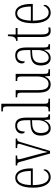

<svg xmlns="http://www.w3.org/2000/svg" viewBox="1072 -1872 810 2995"><g transform="rotate(-90 1477.5 -375.0)"><path d="M211 10C291 10 333 -47 333 -80C333 -94 328 -101 322 -104C305 -62 272 -21 214 -21C135 -21 88 -101 87 -269H348V-294C348 -449 297 -543 203 -543C103 -543 47 -450 47 -262C47 -88 109 10 211 10ZM308 -299H88C91 -431 129 -513 203 -513C278 -513 306 -426 308 -299Z M451 -462 579 0H620L757 -457C771 -507 778 -512 810 -512H814V-536H665V-512H683C720 -512 731 -505 731 -487C731 -471 719 -435 698 -367L653 -213C626 -125 610 -64 604 -37C596 -76 576 -157 560 -213L508 -407C500 -436 489 -475 489 -490C489 -506 500 -512 534 -512H548V-536H393V-512C433 -512 439 -505 451 -462Z M972 10C1042 10 1073 -33 1100 -90H1103L1109 0H1191V-24H1189C1151 -24 1140 -35 1140 -105V-367C1140 -496 1098 -543 1015 -543C938 -543 891 -499 891 -441C891 -411 902 -394 923 -394C923 -476 951 -513 1013 -513C1076 -513 1099 -471 1099 -371V-307L1036 -304C917 -299 859 -251 859 -147C859 -41 905 10 972 10ZM980 -21C925 -21 900 -72 900 -146C900 -227 939 -274 1041 -278L1100 -281V-191C1100 -95 1051 -21 980 -21Z M1237 0H1435V-24H1430C1364 -24 1356 -30 1356 -98V-760H1237V-736H1249C1303 -736 1315 -730 1315 -660V-98C1315 -30 1307 -24 1241 -24H1237Z M1658 10C1718 10 1755 -23 1780 -78H1784L1789 0H1894V-24H1891C1832 -24 1822 -29 1822 -103V-536H1711V-512H1714C1776 -512 1782 -505 1782 -425V-206C1782 -107 1746 -23 1666 -23C1598 -23 1569 -76 1569 -184V-536H1456V-512H1460C1519 -512 1529 -506 1529 -440V-184C1529 -45 1576 10 1658 10Z M2066 10C2136 10 2167 -33 2194 -90H2197L2203 0H2285V-24H2283C2245 -24 2234 -35 2234 -105V-367C2234 -496 2192 -543 2109 -543C2032 -543 1985 -499 1985 -441C1985 -411 1996 -394 2017 -394C2017 -476 2045 -513 2107 -513C2170 -513 2193 -471 2193 -371V-307L2130 -304C2011 -299 1953 -251 1953 -147C1953 -41 1999 10 2066 10ZM2074 -21C2019 -21 1994 -72 1994 -146C1994 -227 2033 -274 2135 -278L2194 -281V-191C2194 -95 2145 -21 2074 -21Z M2494 10C2511 10 2530 7 2546 3V-27C2528 -23 2516 -21 2499 -21C2458 -21 2437 -47 2437 -141V-507H2538V-536H2437V-657H2411C2409 -609 2407 -576 2390 -554C2380 -540 2363 -531 2336 -528V-507H2397V-142C2397 -27 2425 10 2494 10Z M2776 10C2856 10 2898 -47 2898 -80C2898 -94 2893 -101 2887 -104C2870 -62 2837 -21 2779 -21C2700 -21 2653 -101 2652 -269H2913V-294C2913 -449 2862 -543 2768 -543C2668 -543 2612 -450 2612 -262C2612 -88 2674 10 2776 10ZM2873 -299H2653C2656 -431 2694 -513 2768 -513C2843 -513 2871 -426 2873 -299Z"/></g></svg>

Font: Noto Serif Khmer ExtraCondensed ExtraLight
Style: Regular
Weight: 200
Width: 2
Designer: Danh Hong and the Monotype Design Team
Foundry: Monotype Imaging Inc.
Version: Version 2.004